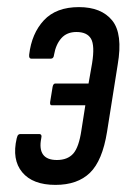

<svg xmlns="http://www.w3.org/2000/svg" viewBox="-20 -514 363 540"><path d="M202 -494Q265 -494 295.5 -456.5Q326 -419 311 -332L281 -143Q268 -62 233 -28Q198 6 136 6Q72 6 42.5 -29.5Q13 -65 27 -125Q29 -133 31.5 -135Q34 -137 37 -137H90Q99 -137 96 -125Q90 -95 101 -79.5Q112 -64 140 -64Q170 -64 186 -82Q202 -100 209 -148L220 -218H125Q120 -218 121 -227L128 -270Q130 -279 135 -279H229L239 -336Q247 -386 236 -405Q225 -424 195 -424Q168 -424 152.5 -406.5Q137 -389 132 -360Q131 -349 123 -349H68Q61 -349 62 -360Q69 -420 103.5 -457Q138 -494 202 -494Z"/></svg>

Font: Sofia Sans Extra Condensed Medium
Style: Italic
Weight: 500
Italic angle: -9°
Version: Version 4.100